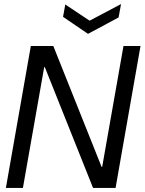

<svg xmlns="http://www.w3.org/2000/svg" viewBox="-20 -927 713 947"><path d="M9 0 132 -700H243L481 -104H484L589 -700H673L550 0H439L201 -596H198L93 0ZM577 -907 565 -841 414 -760 291 -844 302 -905 422 -825Z"/></svg>

Font: DM Sans 36pt
Style: Italic
Weight: 400
Italic angle: -10°
Designer: Colophon Foundry, Jonny Pinhorn
Foundry: Colophon Foundry
Version: Version 4.004;gftools[0.9.30]